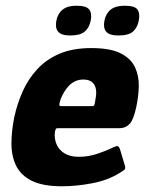

<svg xmlns="http://www.w3.org/2000/svg" viewBox="-20 -646 520 671"><path d="M30 -237Q40 -283 59 -326Q78 -369 109.5 -403.5Q141 -438 187.5 -458Q234 -478 299 -478Q366 -478 402 -459.5Q438 -441 452 -410.5Q466 -380 465 -343.5Q464 -307 456 -271Q447 -228 433 -213Q419 -198 398 -198H183Q176 -198 175 -195.5Q174 -193 172 -186Q169 -162 177.5 -142Q186 -122 205.5 -110Q225 -98 255 -98Q290 -98 321.5 -109Q353 -120 365 -126Q381 -134 388.5 -135.5Q396 -137 401 -119L415 -72Q420 -58 415.5 -53.5Q411 -49 397 -41Q357 -16 302 -5.5Q247 5 197 5Q130 5 91.5 -14Q53 -33 36.5 -66.5Q20 -100 20 -144Q20 -188 30 -237ZM313 -295Q317 -314 316 -327.5Q315 -341 309.5 -350Q304 -359 294.5 -363.5Q285 -368 271 -368Q255 -368 242.5 -362Q230 -356 220.5 -346Q211 -336 204 -324Q197 -312 192 -300Q187 -284 187.5 -279.5Q188 -275 192 -275Q219 -275 246.5 -275Q274 -275 301 -275Q308 -275 309.5 -278.5Q311 -282 313 -295ZM297 -574Q292 -549 276 -535.5Q260 -522 225 -522Q194 -522 183 -535.5Q172 -549 177 -574Q182 -599 199 -612.5Q216 -626 247 -626Q282 -626 292 -612.5Q302 -599 297 -574ZM465 -574Q460 -549 444.5 -535.5Q429 -522 394 -522Q362 -522 351 -535.5Q340 -549 345 -574Q350 -599 367 -612.5Q384 -626 416 -626Q451 -626 460.5 -612.5Q470 -599 465 -574Z"/></svg>

Font: Glory ExtraBold
Style: Italic
Weight: 800
Italic angle: -12°
Version: Version 1.011